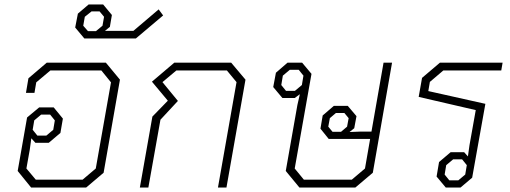

<svg xmlns="http://www.w3.org/2000/svg" viewBox="-20 -838 2277 858"><path d="M59 -74 101 -313 155 -358H220L261 -308L250 -244L198 -200H138L120 -220L113 -169L98 -85L140 -35H349L408 -85L476 -470L433 -523H205L142 -470L134 -423H96L107 -488L189 -558H453L516 -482L443 -66L365 0H119ZM187 -232 218 -258 225 -300 204 -326H164L133 -300L126 -258L147 -232Z M316 -715 328 -777 376 -818H441L480 -771L471 -718L449 -700H576L689 -796L709 -769L587 -666H357ZM409 -699 438 -723 445 -763 425 -787H389L359 -763L352 -723L373 -699Z M661 -317 730 -388 659 -473 759 -558H1013L1077 -482L992 0H954L1037 -471L994 -523H768L706 -471L775 -387L697 -303L643 0H605Z M1732 -558 1646 -66 1568 0H1318L1257 -74L1309 -369L1320 -417L1297 -400H1242L1201 -449L1213 -513L1265 -558H1330L1372 -508L1297 -85L1338 -35H1552L1611 -85L1634 -217H1449L1412 -263L1422 -322L1472 -365H1534L1573 -319L1563 -265L1542 -248L1592 -250H1640L1694 -558ZM1329 -458 1336 -500 1315 -526H1275L1244 -500L1237 -458L1258 -432H1298ZM1538 -310 1519 -333H1481L1454 -310L1447 -272L1466 -249H1504L1531 -272Z M1931 -49 1942 -114 1994 -158H2054L2071 -139L2078 -189L2106 -346L1851 -405L1866 -490L1946 -558H2226L2220 -523H1961L1901 -472L1894 -431L2149 -374L2090 -44L2038 0H1972ZM2028 -32 2059 -58 2066 -100 2045 -126H2005L1974 -100L1967 -58L1988 -32Z"/></svg>

Font: Chakra Petch ExtraLight
Style: Italic
Weight: 275
Italic angle: -10°
Designer: Katatrad Aksorn Co.,Ltd.
Foundry: Cadson Demak Co.,Ltd.
Version: Version 1.000; ttfautohint (v1.6)